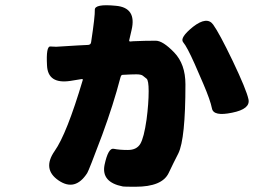

<svg xmlns="http://www.w3.org/2000/svg" viewBox="-20 -641 1040 731"><path d="M312 18Q266 89 203 46Q140 3 188 -66Q234 -131 295 -336Q296 -341 291 -340L248 -333Q162 -320 159 -392Q155 -465 171.5 -464Q188 -463 194 -463Q235 -465 276 -468L316 -470Q326 -471 327 -481Q342 -580 341 -603.5Q340 -627 421 -619Q501 -612 481 -527L472 -488Q471 -483 476 -483L487 -484Q530 -486 573 -486Q600 -486 643 -441.5Q686 -397 686 -320Q686 -112 659 -57Q640 -20 622 18Q597 70 496 70Q452 70 448 69Q365 53 378 -13Q392 -79 413 -74.5Q434 -70 467 -70Q500 -70 514 -93Q528 -116 538 -186Q546 -247 546 -294Q546 -335 538 -341.5Q530 -348 523.5 -353Q517 -358 499 -358Q481 -358 446 -356Q441 -356 438 -344Q412 -244 369 -127Q318 9 312 18ZM864 -212Q793 -197 787 -228Q781 -259 754 -322Q738 -360 721 -398Q692 -463 677.5 -480Q663 -497 715 -539Q768 -580 791.5 -547.5Q815 -515 866 -409Q918 -300 926 -263Q934 -226 864 -212Z"/></svg>

Font: Resource Han Rounded KR Heavy
Style: Regular
Weight: 900
Designer: Cyano Hao (round all glyphs); Ryoko NISHIZUKA 西塚涼子 (kana, bopomofo & ideographs); Paul D. Hunt (Latin, Greek & Cyrillic)
Foundry: Cyano Hao
Version: 0.990